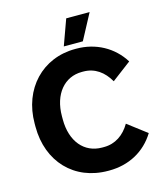

<svg xmlns="http://www.w3.org/2000/svg" viewBox="-130 -992 941 1101"><g transform="rotate(-15 340.0 -441.5)"><path d="M507 -895H368L313 -743H426ZM375 12H381C498 12 596 -41 655 -137L542 -223C507 -163 454 -126 387 -126H375C270 -126 199 -209 199 -340V-359C199 -490 271 -575 375 -575H383C452 -575 503 -537 538 -476L653 -563C594 -658 493 -712 379 -712H372C177 -712 37 -565 37 -359V-340C37 -132 174 12 375 12Z"/></g></svg>

Font: Fixel Text Bold
Style: Bold
Weight: 700
Width: 4
Designer: AlfaBravo + MacPaw
Foundry: Kyrylo Tkachov, Marchela Mozhyna, Serhii Makarenko, Maria Weinstein, Zakhar Kryvoshyya
Version: Version 1.211